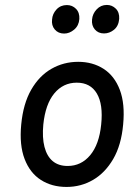

<svg xmlns="http://www.w3.org/2000/svg" viewBox="-20 -745 540 778"><path d="M249.5 12.5Q190 12.5 145.8 -15.8Q101.5 -44 79.8 -100.5Q58 -157 66 -240.5Q74 -325 106.5 -381.5Q139 -438 188.5 -466.2Q238 -494.5 297 -494.5Q355.5 -494.5 399.8 -466Q444 -437.5 465.5 -381Q487 -324.5 479 -240.5Q471.5 -157 438.8 -100.8Q406 -44.5 357 -16Q308 12.5 249.5 12.5ZM254 -72.5Q309 -72.5 345.5 -116.2Q382 -160 390 -240.5Q398.5 -322 372.5 -366Q346.5 -410 291 -410Q236 -410 200 -366.5Q164 -323 155.5 -240.5Q150.5 -187.5 160.2 -149.8Q170 -112 193.5 -92.2Q217 -72.5 254 -72.5ZM240 -609Q216 -609 202 -625.5Q188 -642 191 -666Q192.5 -689 209 -706.8Q225.5 -724.5 251 -724.5Q273 -724.5 288 -709.2Q303 -694 301.5 -668Q299.5 -641 280.5 -625Q261.5 -609 240 -609ZM401.5 -609.5Q378 -609.5 364.2 -625.8Q350.5 -642 353 -666Q355 -689.5 371.8 -707.2Q388.5 -725 413 -725Q434 -725 449.2 -710Q464.5 -695 463 -668.5Q460.5 -639.5 442 -624.5Q423.5 -609.5 401.5 -609.5Z"/></svg>

Font: Karla Medium
Style: Italic
Weight: 500
Italic angle: -8°
Designer: Jonathan Pinhorn
Version: Version 2.001